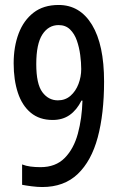

<svg xmlns="http://www.w3.org/2000/svg" viewBox="-20 -743 481 773"><path d="M399 -415Q399 -285 373.5 -190Q348 -95 293 -42.5Q238 10 150 10Q131 10 107.5 7Q84 4 69 1V-81Q84 -75 102.5 -72.5Q121 -70 143 -70Q204 -70 240.5 -107Q277 -144 293.5 -205Q310 -266 312 -338H308Q289 -300 260.5 -280Q232 -260 192 -260Q139 -260 104 -289Q69 -318 52 -369.5Q35 -421 35 -488Q35 -555 55 -608Q75 -661 115 -692Q155 -723 216 -723Q302 -723 350.5 -643Q399 -563 399 -415ZM216 -642Q175 -642 150.5 -604Q126 -566 126 -485Q126 -405 150.5 -372Q175 -339 213 -339Q243 -339 264 -357.5Q285 -376 296 -405Q307 -434 307 -465Q307 -491 303 -521.5Q299 -552 289.5 -579.5Q280 -607 262 -624.5Q244 -642 216 -642Z"/></svg>

Font: Noto Sans Sinhala ExtraCondensed Medium
Style: Regular
Weight: 500
Width: 2
Designer: Jelle Bosma - Monotype Design Team
Foundry: Monotype Imaging Inc.
Version: Version 2.006; ttfautohint (v1.8.4.7-5d5b)